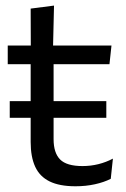

<svg xmlns="http://www.w3.org/2000/svg" viewBox="-20 -640 438 670"><path d="M243.5 10Q187.5 10 153 -7Q118.5 -24 102.8 -58.2Q87 -92.5 87 -144.5V-452.5H167V-154.5Q167 -106.5 189.8 -83.5Q212.5 -60.5 268 -60.5Q296.5 -60.5 323.5 -67.2Q350.5 -74 374 -86.5L366.5 -16Q343 -4 311.2 3Q279.5 10 243.5 10ZM14 -229V-287H351V-229ZM7 -416V-481H369L362 -416ZM87.5 -473 87 -610 168.5 -620.5 165 -473Z"/></svg>

Font: Anek Latin Medium
Style: Regular
Weight: 400
Version: Version 1.003